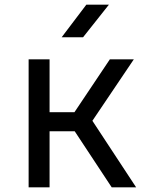

<svg xmlns="http://www.w3.org/2000/svg" viewBox="-20 -805 640 825"><path d="M103 0V-550H193V-323H300L452 -550H555L377 -286L565 0H460L301 -241H193V0ZM245 -645 351 -785H448L337 -645Z"/></svg>

Font: JetBrainsMonoNL NF
Style: Regular
Weight: 400
Designer: Philipp Nurullin, Konstantin Bulenkov
Foundry: JetBrains
Version: Version 2.304; ttfautohint (v1.8.4.7-5d5b);Nerd Fonts 3.2.1